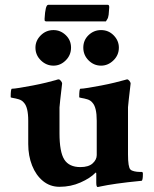

<svg xmlns="http://www.w3.org/2000/svg" viewBox="-20 -755 625 780"><path d="M377 4.9Q371.1 4.9 371.1 -12.7V-48.8Q371.1 -56.6 367.2 -52.7Q346.7 -31.2 307.1 -13.7Q267.6 3.9 221.7 3.9Q183.6 3.9 154.8 -19.5Q126 -43 110.4 -82.5Q94.7 -122.1 94.7 -169.9V-264.6Q94.7 -319.3 77.1 -337.9Q69.3 -347.7 56.2 -351.6Q43 -355.5 33.2 -356.9Q23.4 -358.4 23.4 -360.4Q23.4 -394.5 28.3 -394.5Q37.1 -394.5 61 -398.4Q85 -402.3 113.3 -407.7Q141.6 -413.1 167.5 -419.4Q193.4 -425.8 207 -429.7Q210 -430.7 212.4 -431.6Q214.8 -432.6 217.8 -432.6Q222.7 -432.6 227.5 -426.3Q232.4 -419.9 232.4 -416Q227.5 -373 224.6 -348.6Q221.7 -324.2 221.7 -318.4V-213.9Q221.7 -137.7 241.2 -106.9Q260.7 -76.2 306.6 -76.2Q339.8 -76.2 356.4 -91.3Q373 -106.4 373 -125V-264.6Q373 -319.3 355.5 -337.9Q347.7 -347.7 334.5 -351.6Q321.3 -355.5 311.5 -356.9Q301.8 -358.4 301.8 -360.4Q301.8 -394.5 306.6 -394.5Q315.4 -394.5 339.4 -398.4Q363.3 -402.3 391.6 -407.7Q419.9 -413.1 445.8 -419.4Q471.7 -425.8 485.4 -429.7L496.1 -432.6Q501 -432.6 505.9 -426.3Q510.7 -419.9 510.7 -416Q505.9 -373 502.9 -348.6Q500 -324.2 500 -319.3V-127.9Q500 -76.2 509.8 -66.4Q514.6 -61.5 525.4 -59.1Q536.1 -56.6 546.9 -56.6H556.6Q560.5 -55.7 560.5 -48.8Q560.5 -20.5 554.7 -20.5Q494.1 -14.6 453.6 -8.8Q413.1 -2.9 390.6 2ZM390.6 -488.3Q361.3 -488.3 339.8 -509.8Q318.4 -531.2 318.4 -561.5Q318.4 -591.8 339.8 -612.3Q361.3 -632.8 390.6 -632.8Q420.9 -632.8 441.9 -611.3Q462.9 -589.8 462.9 -561.5Q462.9 -531.2 440.9 -509.8Q418.9 -488.3 390.6 -488.3ZM197.3 -488.3Q168 -488.3 146 -509.8Q124 -531.2 124 -561.5Q124 -589.8 145.5 -611.3Q167 -632.8 197.3 -632.8Q225.6 -632.8 247.1 -612.3Q268.6 -591.8 268.6 -561.5Q268.6 -531.2 247.1 -509.8Q225.6 -488.3 197.3 -488.3ZM167 -668 162.1 -669.9Q161.1 -671.9 161.1 -678.7Q164.1 -735.4 175.8 -735.4H418Q423.8 -735.4 423.8 -725.6Q422.9 -708 421.4 -695.3Q419.9 -682.6 415 -675.8L410.2 -668Z"/></svg>

Font: Crimson Text
Style: Bold
Weight: 700
Designer: Sebastian Kosch
Foundry: Sebastian Kosch
Version: Version 1.100